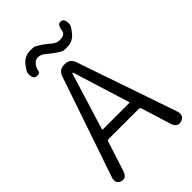

<svg xmlns="http://www.w3.org/2000/svg" viewBox="-272 -1038 1145 1145"><g transform="rotate(-45 300.5 -466.0)"><path d="M47 0Q9 -13 25 -58L241 -691Q255 -732 298 -732H303Q346 -732 360 -691L577 -59Q592 -14 553 0Q513 13 498 -33L439 -223Q436 -231 427 -231H172Q163 -231 160 -223L99 -34Q84 12 47 0ZM185 -301Q184 -296 189 -296H410Q415 -296 414 -301L304 -655Q301 -663 299 -663Q297 -663 294 -655ZM384 -793Q353 -793 348 -796Q325 -808 304 -824Q282 -840 263 -856Q242 -874 218.5 -874Q195 -874 180 -853.5Q165 -833 163 -814.5Q161 -796 133 -799Q106 -801 108 -848Q109 -863 138 -899Q167 -935 215 -935Q246 -935 251 -932Q274 -920 295 -905L298 -903Q318 -888 337 -872Q358 -854 382 -854Q429 -854 433 -885Q438 -932 466 -929Q494 -927 492 -880Q491 -865 461.5 -829Q432 -793 384 -793Z"/></g></svg>

Font: Resource Han Rounded KR Normal
Style: Regular
Weight: 350
Designer: Cyano Hao (round all glyphs); Ryoko NISHIZUKA 西塚涼子 (kana, bopomofo & ideographs); Paul D. Hunt (Latin, Greek & Cyrillic)
Foundry: Cyano Hao
Version: 0.990